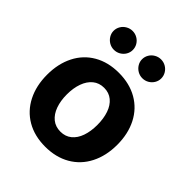

<svg xmlns="http://www.w3.org/2000/svg" viewBox="-208 -869 1007 1007"><g transform="rotate(45 295.0 -366.0)"><path d="M35.2 -263.7Q35.2 -345.2 66.7 -407.2Q98.1 -469.2 157 -503.2Q215.8 -537.1 294.9 -537.1Q374 -537.1 433.1 -503.2Q492.2 -469.2 523.9 -407.2Q555.7 -345.2 555.7 -263.7Q555.7 -182.1 523.9 -119.9Q492.2 -57.6 433.1 -23.4Q374 10.7 294.9 10.7Q215.8 10.7 157.2 -23.4Q98.6 -57.6 66.9 -119.9Q35.2 -182.1 35.2 -263.7ZM408.2 -263.7Q408.2 -311 395.5 -347.9Q382.8 -384.8 357.4 -405.8Q332 -426.8 295.9 -426.8Q259.3 -426.8 233.6 -405.8Q208 -384.8 194.8 -347.9Q181.6 -311 181.6 -263.7Q181.6 -216.8 194.8 -179.9Q208 -143.1 233.6 -122.3Q259.3 -101.6 295.9 -101.6Q332 -101.6 357.4 -122.3Q382.8 -143.1 395.5 -179.7Q408.2 -216.3 408.2 -263.7ZM119.1 -672.9Q119.1 -691.9 128.7 -708Q138.2 -724.1 154.8 -733.6Q171.4 -743.2 190.4 -743.2Q210 -743.2 226.3 -733.6Q242.7 -724.1 252.2 -708Q261.7 -691.9 261.7 -672.9Q261.7 -654.3 252.2 -638.4Q242.7 -622.6 226.3 -613Q210 -603.5 190.4 -603.5Q171.4 -603.5 155 -613Q138.7 -622.6 128.9 -638.7Q119.1 -654.8 119.1 -672.9ZM330.1 -672.9Q330.1 -691.9 339.6 -708Q349.1 -724.1 365.7 -733.6Q382.3 -743.2 401.4 -743.2Q420.9 -743.2 437.3 -733.6Q453.6 -724.1 463.1 -708Q472.7 -691.9 472.7 -672.9Q472.7 -654.3 463.1 -638.4Q453.6 -622.6 437.3 -613Q420.9 -603.5 401.4 -603.5Q382.3 -603.5 366 -613Q349.6 -622.6 339.8 -638.7Q330.1 -654.8 330.1 -672.9Z"/></g></svg>

Font: Pretendard JP
Style: Bold
Weight: 700
Designer: Base glyphs from Inter by Rasmus Andersson; Hangeul glyphs from Noto Sans CJK(Source Han Sans) by Jang Soo-young and Kan
Foundry: Kil Hyung-jin
Version: Version 1.309